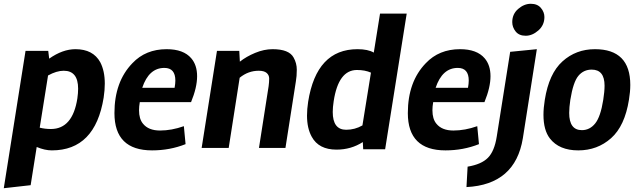

<svg xmlns="http://www.w3.org/2000/svg" viewBox="-48 -782 3383 1015"><path d="M351 -522Q444 -522 482 -453Q506 -407 506 -340Q506 -306 500 -266Q455 13 226 13Q189 13 146 -5L114 197L-28 213L87 -513H207L212 -472Q283 -522 351 -522ZM221 -100Q336 -100 361 -262Q365 -290 365 -313Q365 -408 289 -408Q251 -408 206 -383L162 -107Q190 -100 221 -100Z M963 -474Q994 -438 994 -379Q994 -320 962 -242H691Q687 -219 687 -199Q687 -153 708 -128Q737 -92 798 -92Q859 -92 924 -115L933 -20Q850 13 756 13Q557 13 557 -184Q557 -350 652 -448Q722 -522 833 -522Q922 -522 963 -474ZM875 -318Q879 -340 879 -356Q879 -423 821 -423Q739 -423 704 -318Z M1393 -522Q1480 -522 1504 -478Q1521 -448 1521 -413.5Q1521 -379 1516 -351L1461 0H1321L1372 -326Q1375 -348 1375 -366.5Q1375 -385 1361.5 -396.5Q1348 -408 1320 -408Q1264 -408 1219 -371L1161 0H1018L1099 -513H1217L1220 -456Q1254 -483 1301 -502.5Q1348 -522 1393 -522Z M1842 -522Q1897 -522 1928 -504L1961 -710H2102L1988 7H1872L1870 -31Q1808 9 1731 9Q1637 9 1600 -59Q1575 -104 1575 -171Q1575 -205 1581 -244Q1625 -522 1842 -522ZM1839 -412Q1741 -412 1716 -247Q1711 -215 1711 -190Q1711 -96 1782 -96Q1828 -96 1868 -119L1913 -398Q1882 -412 1839 -412Z M2514 -474Q2545 -438 2545 -379Q2545 -320 2513 -242H2242Q2238 -219 2238 -199Q2238 -153 2259 -128Q2288 -92 2349 -92Q2410 -92 2475 -115L2484 -20Q2401 13 2307 13Q2108 13 2108 -184Q2108 -350 2203 -448Q2273 -522 2384 -522Q2473 -522 2514 -474ZM2426 -318Q2430 -340 2430 -356Q2430 -423 2372 -423Q2290 -423 2255 -318Z M2790 -522 2716 -51Q2676 194 2418 207L2424 99Q2497 87 2531.5 52Q2566 17 2578 -60L2649 -508ZM2830 -692Q2830 -649 2798 -621Q2766 -593 2731 -593Q2696 -593 2678 -615.5Q2660 -638 2660 -665Q2660 -708 2691.5 -735Q2723 -762 2758 -762Q2793 -762 2811.5 -740Q2830 -718 2830 -692Z M2859 -50Q2825 -94 2825 -175Q2825 -211 2832 -254Q2854 -393 2925.5 -457.5Q2997 -522 3097 -522Q3284 -522 3284 -333Q3284 -297 3277 -255Q3255 -116 3182.5 -51.5Q3110 13 3009 13Q2908 13 2859 -50ZM3148 -329Q3148 -414 3080 -414Q3037 -414 3009.5 -381Q2982 -348 2967 -254Q2961 -214 2961 -185Q2961 -94 3028 -94Q3070 -94 3098.5 -129.5Q3127 -165 3141 -254Q3148 -298 3148 -329Z"/></svg>

Font: Rambla
Style: Bold Italic
Weight: 700
Italic angle: -12°
Designer: Martin Sommaruga
Foundry: Martin Sommaruga
Version: Version 1.001